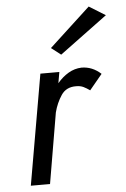

<svg xmlns="http://www.w3.org/2000/svg" viewBox="-52 -758 521 797"><g transform="rotate(-5 208.0 -360.0)"><path d="M416 -678 217 -531 177 -562 348 -720ZM324 -373Q310 -383 297.5 -389Q285 -395 268 -395Q226 -396 205 -364.5Q184 -333 174 -294L124 0H44L124 -460H203L195 -414Q216 -439 241.5 -454Q267 -469 296 -470Q341 -470 377 -437Z"/></g></svg>

Font: Jost*
Style: Italic
Weight: 400
Italic angle: -10°
Version: Version 3.7